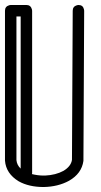

<svg xmlns="http://www.w3.org/2000/svg" viewBox="-20 -749 405 771"><path d="M23 -729H86Q103 -729 108 -712Q109 -709 109 -706V-54Q109 -51 108 -50Q132 -44 155 -44Q158 -44 161 -44Q204 -46 235 -63Q265 -81 269 -107L272 -706Q272 -723 289 -728Q293 -729 295 -729Q313 -729 317 -712Q318 -709 318 -706L315 -105Q315 -103 315 -103Q308 -52 257 -23Q213 1 155 2Q96 2 55 -21Q4 -52 0 -104V-105V-706Q0 -723 17 -728Q20 -729 23 -729ZM46 -683V-106Q48 -86 63 -72V-683Z"/></svg>

Font: Santa Chrismast Display
Style: Regular
Weight: 400
Designer: MUHAMMAD YONI
Version: Version 001.000